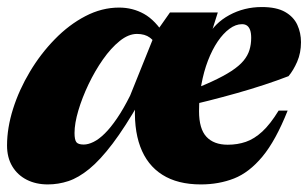

<svg xmlns="http://www.w3.org/2000/svg" viewBox="-22 -496 854 532"><path d="M560 -393.5H552.5Q572.5 -432 613.5 -454.2Q654.5 -476.5 703.5 -476.5Q744 -476.5 767.8 -463Q791.5 -449.5 801.8 -427.2Q812 -405 812 -379Q812 -349.5 801.5 -325.2Q791 -301 777.5 -285Q746.5 -273 710 -261Q673.5 -249 634.5 -238Q595.5 -227 556 -217Q516.5 -207 479.5 -199L481.5 -236Q530 -254 563.8 -269.5Q597.5 -285 619.2 -299.2Q641 -313.5 652.8 -327.8Q664.5 -342 669.2 -357.5Q674 -373 674 -391Q674 -404.5 671 -412.8Q668 -421 662.5 -425Q657 -429 648.5 -429Q631 -429 613.8 -416.2Q596.5 -403.5 581.2 -381Q566 -358.5 554.2 -328Q542.5 -297.5 536 -261.8Q529.5 -226 529.5 -188Q529.5 -139 550 -117Q570.5 -95 609 -95Q636 -95 659.2 -103Q682.5 -111 704.8 -131.5Q727 -152 750 -189.5H775Q742 -106.5 705.2 -62.2Q668.5 -18 626.5 -1.5Q584.5 15 534.5 15Q470 15 427.8 -11.8Q385.5 -38.5 366.5 -90Q347.5 -141.5 353 -216H366Q324.5 -143.5 290 -98Q255.5 -52.5 225.5 -28Q195.5 -3.5 167.5 5.8Q139.5 15 110.5 15Q77.5 15 52 2Q26.5 -11 12 -35.2Q-2.5 -59.5 -2.5 -93Q-2.5 -141.5 14.2 -194.5Q31 -247.5 60.8 -297.2Q90.5 -347 129.8 -387.2Q169 -427.5 214.5 -451.2Q260 -475 308 -475Q345.5 -475 377 -457.5Q408.5 -440 435.5 -396.5L414 -364.5Q407 -381.5 393.2 -391.8Q379.5 -402 357.5 -402Q334 -402 309.8 -382.5Q285.5 -363 263.2 -331.2Q241 -299.5 223.2 -262.2Q205.5 -225 195 -189.5Q184.5 -154 184.5 -127.5Q184.5 -109 189.5 -102.2Q194.5 -95.5 210 -95.5Q222.5 -95.5 237.2 -102.8Q252 -110 268.2 -126Q284.5 -142 302.2 -168Q320 -194 338.5 -231L407.5 -402.5L449 -461.5H581.5Z"/></svg>

Font: Newsreader 36pt ExtraBold
Style: Italic
Weight: 800
Italic angle: -17°
Designer: Hugues Gentile
Foundry: Production Type
Version: Version 1.003